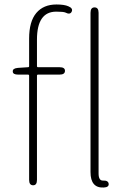

<svg xmlns="http://www.w3.org/2000/svg" viewBox="-20 -827 573 857"><path d="M384 -59V-770Q384 -794 402 -794Q420 -794 420 -770V-53Q420 -20 440 -21Q463 -22 465 -7Q467 9 443 10Q384 13 384 -59ZM128 0Q110 0 110 -24V-489Q110 -494 105 -494H61Q37 -494 37 -508Q36 -522 60 -524L105 -527Q110 -527 110 -532V-655Q110 -731 142 -769Q174 -807 232 -807Q267 -807 285 -799Q307 -790 300 -775Q293 -760 272 -771Q263 -775 231 -775Q145 -775 145 -650V-532Q145 -527 150 -527H246Q270 -527 270 -511Q270 -494 246 -494H150Q145 -494 145 -489V-24Q145 0 128 0Z"/></svg>

Font: Resource Han Rounded JP ExtraLight
Style: Regular
Weight: 250
Designer: Cyano Hao (round all glyphs); Ryoko NISHIZUKA 西塚涼子 (kana, bopomofo & ideographs); Paul D. Hunt (Latin, Greek & Cyrillic)
Foundry: Cyano Hao
Version: 0.990